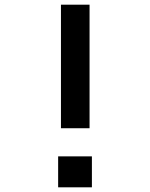

<svg xmlns="http://www.w3.org/2000/svg" viewBox="-20 -751 640 819"><path d="M372 -84H228V48H372ZM240 -204H362V-731H240Z"/></svg>

Font: Kode Mono
Style: Bold
Weight: 700
Monospace: yes
Designer: Isa Ozler
Foundry: Kadena LLC
Version: Version 1.206;gftools[0.9.28]